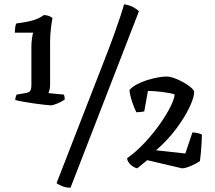

<svg xmlns="http://www.w3.org/2000/svg" viewBox="-20 -776 1002 893"><path d="M216 -286Q211 -286 188.5 -288.5Q166 -291 137.5 -295Q109 -299 84.5 -303.5Q60 -308 51 -311Q51 -317 53 -324.5Q55 -332 57 -336L98 -343Q112 -345 119 -351.5Q126 -358 126 -382V-558Q126 -576 128.5 -595Q131 -614 134 -624H49Q49 -634 50.5 -647Q52 -660 56 -667Q91 -671 124.5 -679Q158 -687 184 -706Q195 -706 206.5 -702Q218 -698 224 -692Q221 -677 217 -645.5Q213 -614 213 -583V-382Q213 -369 210.5 -358.5Q208 -348 205 -343L277 -336Q279 -332 280 -326.5Q281 -321 281 -313Q271 -305 249 -295.5Q227 -286 216 -286ZM308 97Q286 97 269.5 90Q253 83 243 76L472 -513Q495 -572 512 -619.5Q529 -667 540.5 -702Q552 -737 557 -756Q583 -752 601 -742Q619 -732 626 -723ZM618 7Q602 3 587.5 -10Q573 -23 571 -40Q616 -72 656 -115.5Q696 -159 726.5 -203Q757 -247 774.5 -283Q792 -319 792 -337Q770 -344 733 -348.5Q696 -353 668 -353L651 -258Q644 -256 632.5 -255Q621 -254 614 -254Q604 -274 594.5 -302.5Q585 -331 582 -357Q595 -372 616.5 -383.5Q638 -395 663 -403Q688 -411 712.5 -415.5Q737 -420 755 -420Q771 -420 792.5 -412Q814 -404 835 -392Q856 -380 869.5 -368Q883 -356 883 -348Q883 -323 861 -276.5Q839 -230 799.5 -177Q760 -124 706 -77L842 -62L875 -160Q885 -160 899 -157Q913 -154 919 -150Q919 -131 917.5 -107.5Q916 -84 914 -62.5Q912 -41 910 -27Q902 -21 886.5 -13Q871 -5 854.5 1Q838 7 827 7L665 -31Z"/></svg>

Font: Texturina 12pt Medium
Style: Regular
Weight: 500
Designer: Guillermo Torres Carreño
Foundry: Omnibus-Type
Version: Version 1.002